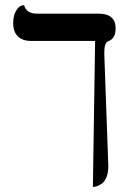

<svg xmlns="http://www.w3.org/2000/svg" viewBox="-20 -570 515 759"><path d="M392.1 -360.8 408.2 85.9Q408.2 112.8 400.6 130.9Q393.1 148.9 381.6 156.5Q370.1 164.1 362.1 166.5Q354 168.9 347.2 168.9L356 -408.2H103Q68.8 -408.2 50.5 -426.5Q32.2 -444.8 32.2 -476.8Q32.2 -508.8 43.2 -526.9Q54.2 -544.9 64.5 -547.4L75.2 -549.8Q84 -515.6 127 -516.1H369.1Q437 -516.1 437 -458Q437 -417 408.2 -407.2Q392.1 -401.9 392.1 -360.8Z"/></svg>

Font: Linux Biolinum
Style: Bold
Weight: 700
Designer: Philipp H. Poll
Foundry: Philipp H. Poll
Version: Version 1.3.2 ; ttfautohint (v0.9)